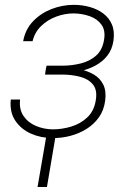

<svg xmlns="http://www.w3.org/2000/svg" viewBox="-20 -558 531 789"><path d="M244.1 -257.8H166L171.4 -288.1H241.2Q277.3 -288.6 313 -297.6Q348.6 -306.6 374.3 -328.9Q399.9 -351.1 407.2 -392.1Q414.6 -432.1 397.2 -456.3Q379.9 -480.5 348.6 -491.5Q317.4 -502.4 282.7 -502.9Q246.1 -502.9 210.9 -489.7Q175.8 -476.6 149.4 -451.4Q123 -426.3 113.8 -388.7H75.2Q84 -437.5 116 -470.7Q147.9 -503.9 192.1 -521Q236.3 -538.1 283.2 -538.1Q317.4 -538.1 348.9 -529.3Q380.4 -520.5 404.3 -502.7Q428.2 -484.9 439.9 -457.3Q451.7 -429.7 446.3 -391.1Q440.9 -354.5 421.1 -329.3Q401.4 -304.2 372.1 -288.6Q342.8 -272.9 309.6 -265.6Q276.4 -258.3 244.1 -257.8ZM169.4 -280.8H242.7Q275.4 -280.3 307.9 -273.4Q340.3 -266.6 366 -251.5Q391.6 -236.3 404.5 -210Q417.5 -183.6 412.1 -143.6Q406.7 -104 386 -75.2Q365.2 -46.4 334.7 -27.6Q304.2 -8.8 268.3 0.5Q232.4 9.8 196.3 9.3Q148.4 9.3 107.4 -8.8Q66.4 -26.9 42.7 -62.3Q19 -97.7 24.4 -148.9H62.5Q58.1 -108.4 76.7 -81.3Q95.2 -54.2 127.7 -40.5Q160.2 -26.9 196.3 -26.4Q234.9 -26.4 272.7 -37.8Q310.5 -49.3 338.1 -75Q365.7 -100.6 373 -142.6Q381.3 -186.5 362.5 -210Q343.8 -233.4 310.1 -242.2Q276.4 -251 240.2 -251.5H165ZM210.9 -13.7 172.9 210.4H134.3L172.9 -13.7Z"/></svg>

Font: Roboto ExtraLight
Style: Italic
Weight: 250
Designer: Christian Robertson
Foundry: Google
Version: Version 3.009; 2024